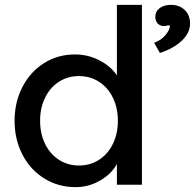

<svg xmlns="http://www.w3.org/2000/svg" viewBox="-20 -760 802 790"><path d="M40 -263Q40 -340 72.5 -402.5Q105 -465 161.5 -500.5Q218 -536 288 -536Q339 -536 383.5 -514.5Q428 -493 454.5 -459Q481 -425 481 -391L461 -389V-740H564V0H461V-125H471Q471 -94 446 -62.5Q421 -31 379.5 -10.5Q338 10 291 10Q220 10 162.5 -25.5Q105 -61 72.5 -123.5Q40 -186 40 -263ZM465 -263Q465 -316 444.5 -358Q424 -400 387.5 -423.5Q351 -447 305 -447Q259 -447 222.5 -423.5Q186 -400 165.5 -358Q145 -316 145 -263Q145 -210 165.5 -168Q186 -126 222.5 -102.5Q259 -79 305 -79Q351 -79 387.5 -102.5Q424 -126 444.5 -168Q465 -210 465 -263ZM679 -653Q679 -656 676 -656Q673 -656 669 -655Q660 -652 649 -653Q634 -656 626.5 -666Q619 -676 619 -691Q619 -713 637 -726.5Q655 -740 684 -740Q718 -740 740 -719Q762 -698 762 -663Q762 -625 728.5 -593Q695 -561 638 -542L614 -584Q643 -594 661 -616Q679 -638 679 -653Z"/></svg>

Font: Easer Grotesk Variable
Style: Regular
Weight: 400
Designer: Boardeaser, Bonnie Shaver-Troup, Thomas Jockin
Foundry: Lexend
Version: Version 1.001;Glyphs 3.1.2 (3151)